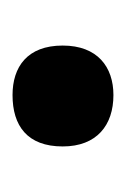

<svg xmlns="http://www.w3.org/2000/svg" viewBox="34 -508 205 314"><g transform="rotate(-90 137.0 -351.5)"><path d="M54 -352C54 -296 89 -269 138 -269C184 -269 219 -295 219 -352C219 -410 184 -434 138 -434C88 -434 54 -410 54 -352Z"/></g></svg>

Font: Noto Sans Arabic UI SmCn
Style: Bold
Weight: 700
Width: 4
Designer: Monotype Design Team, Nadine Chahine and Nizar Qandah
Foundry: Monotype Imaging Inc.
Version: Version 2.010